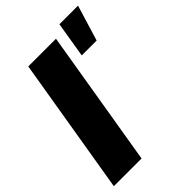

<svg xmlns="http://www.w3.org/2000/svg" viewBox="-232 -864 962 962"><g transform="rotate(-45 248.5 -383.5)"><path d="M309.6 -727.5 188.5 0H-7.8L113.3 -727.5ZM341.8 -577.1 373 -766.6H504.9L447.3 -577.1Z"/></g></svg>

Font: Inter Tight Black
Style: Italic
Weight: 900
Italic angle: -9.39999°
Designer: Rasmus Andersson
Foundry: rsms
Version: Version 3.004; ttfautohint (v1.8.4.7-5d5b)